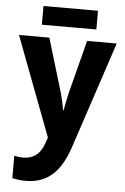

<svg xmlns="http://www.w3.org/2000/svg" viewBox="-63 -763 688 1053"><g transform="rotate(5 281.5 -237.0)"><path d="M133 -616H433V-719H133ZM118 245C240 245 311 174 356 39L551 -549H388L312 -254C306 -226 298 -192 293 -159H290C284 -195 277 -224 269 -253L180 -549H13L220 -2L210 26C189 92 148 119 93 119C80 119 62 117 45 113V237C70 242 94 245 118 245Z"/></g></svg>

Font: Noto Sans Mono SemiCondensed ExtraBold
Style: Regular
Weight: 800
Width: 4
Designer: Monotype Design Team
Foundry: Monotype Imaging Inc.
Version: Version 2.014